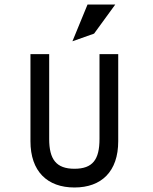

<svg xmlns="http://www.w3.org/2000/svg" viewBox="-20 -820 679 851"><path d="M397 -671 491 -800H368L301 -637ZM421 -204C421 -113 391 -72 310 -72C229 -72 198 -114 198 -204V-580H115V-194C115 -60 190 11 310 11C430 11 504 -60 504 -194V-580H421Z"/></svg>

Font: Charger Monospace
Style: Regular
Weight: 400
Designer: Jasper
Foundry: Cannot Into Space Fonts
Version: Version 0.980